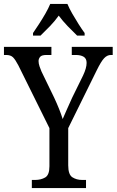

<svg xmlns="http://www.w3.org/2000/svg" viewBox="-24 -951 590 971"><path d="M137 0V-41H154Q183 -41 204.5 -53.5Q226 -66 226 -110V-303L69 -620Q54 -649 42 -661Q30 -673 7 -673H-4V-714H236V-673H211Q187 -673 179 -663.5Q171 -654 171 -642Q171 -630 176 -615Q181 -600 186 -589L250 -457Q264 -427 275 -399.5Q286 -372 293 -349Q301 -369 314 -397Q327 -425 341 -457L396 -569Q414 -607 414 -633Q414 -655 399 -664Q384 -673 359 -673H339V-714H546V-673H537Q518 -673 502.5 -656.5Q487 -640 465 -595L321 -303V-115Q321 -68 342 -54.5Q363 -41 391 -41H411V0ZM143 -784Q156 -803 173 -829Q190 -855 205.5 -882Q221 -909 230 -931H317Q326 -909 341.5 -882Q357 -855 373.5 -829Q390 -803 404 -784V-771H366Q343 -793 318 -819Q293 -845 273 -872Q254 -845 229 -819Q204 -793 181 -771H143Z"/></svg>

Font: Noto Serif Condensed
Style: Regular
Weight: 400
Width: 3
Designer: Monotype Design Team
Foundry: Monotype Imaging Inc.
Version: Version 2.013; ttfautohint (v1.8.4.7-5d5b)